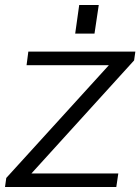

<svg xmlns="http://www.w3.org/2000/svg" viewBox="-26 -746 560 766"><path d="M-1 -36 433 -513 443 -486H80L87 -540H514L509 -505L74 -26L65 -54H446L438 0H-6ZM368 -726 351 -612H274L290 -726Z"/></svg>

Font: Pathway Extreme 28pt Light
Style: Italic
Weight: 300
Italic angle: -8°
Designer: Eduardo Rodriguez Tunni
Foundry: Eduardo Rodriguez Tunni
Version: Version 1.001;gftools[0.9.26]